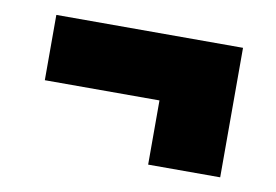

<svg xmlns="http://www.w3.org/2000/svg" viewBox="-44 -371 590 410"><g transform="rotate(10 251.0 -165.5)"><path d="M453.6 -25.4H297.4V-164.6H48.8V-306.2H453.6Z"/></g></svg>

Font: Kumbh Sans Black
Style: Regular
Weight: 900
Version: Version 1.005